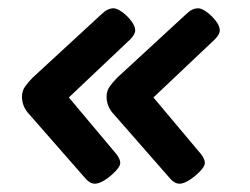

<svg xmlns="http://www.w3.org/2000/svg" viewBox="-20 -489 604 463"><path d="M209 -46Q196 -46 184 -61L50 -214Q33 -232 33 -256Q33 -270 41 -281Q49 -292 59 -302L225 -455Q239 -469 254 -469Q262 -469 274.5 -460Q287 -451 296.5 -438.5Q306 -426 306 -416Q306 -406 294 -394L146 -254L261 -117Q270 -105 270 -96Q270 -88 258.5 -76Q247 -64 233 -55Q219 -46 209 -46ZM413 -46Q400 -46 388 -61L254 -214Q237 -232 237 -256Q237 -270 245 -281Q253 -292 263 -302L429 -455Q443 -469 458 -469Q466 -469 478.5 -460Q491 -451 500.5 -438.5Q510 -426 510 -416Q510 -406 498 -394L350 -254L465 -117Q474 -105 474 -96Q474 -88 462.5 -76Q451 -64 437 -55Q423 -46 413 -46Z"/></svg>

Font: Asap Expanded Expanded Regular
Style: Bold Italic
Weight: 700
Width: 7
Italic angle: -6°
Designer: Pablo Cosgaya
Foundry: Omnibus-Type
Version: Version 3.001; ttfautohint (v1.8.4.7-5d5b)